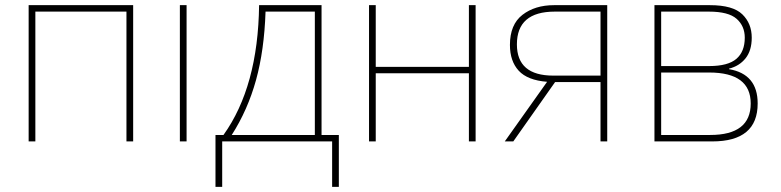

<svg xmlns="http://www.w3.org/2000/svg" viewBox="-20 -548 3025 744"><path d="M496 -528V0H470V-503H117V0H91V-528Z M703 0H677V-528H703Z M1200 -503V-25H878Q940 -122 972 -237.5Q1004 -353 1009 -503ZM1226 -528H984Q980 -212 846 -25H815V176H841V0H1267V176H1293V-25H1226Z M1436 -528V-289H1797V-528H1823V0H1797V-264H1436V0H1410V-528Z M1983 -376Q1983 -503 2130 -503H2307V-255H2124Q1983 -255 1983 -376ZM1969 0 2131 -230H2307V0H2333V-528H2127Q2053 -528 2004.5 -490.5Q1956 -453 1956 -374Q1956 -311 1990 -274Q2024 -237 2100 -231L1936 0Z M2893 -402Q2893 -457 2856.5 -492.5Q2820 -528 2731 -528H2516V0H2740Q2916 0 2916 -147Q2916 -261 2805 -280V-282Q2845 -292 2869 -322Q2893 -352 2893 -402ZM2866 -402Q2866 -348 2833.5 -320Q2801 -292 2728 -292H2542V-503H2727Q2803 -503 2834.5 -475Q2866 -447 2866 -402ZM2889 -147Q2889 -25 2732 -25H2542V-267H2728Q2889 -267 2889 -147Z"/></svg>

Font: Noto Sans UI Thin
Style: Regular
Weight: 250
Designer: Monotype Design Team
Foundry: Monotype Imaging Inc.
Version: Version 1.901